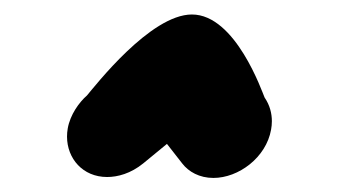

<svg xmlns="http://www.w3.org/2000/svg" viewBox="-20 -599 493 269"><path d="M130.1 -351C144.8 -351 163.1 -355.8 180.7 -370.1L213.9 -397.4L235.3 -370C244.2 -358.4 259.4 -349.7 279 -349.7C314.2 -349.7 352.9 -378.2 359.8 -417.4C360.5 -421.1 360.9 -425.1 360.9 -429.2C360.9 -440 358.1 -451.6 350.7 -462.4C347.5 -469.4 310.2 -578.7 248.9 -578.7C190.6 -578.7 112.8 -478 101.8 -465.2C91 -455.8 78.3 -438.4 74.9 -419C74.2 -415.1 73.9 -411.3 73.9 -407.6C73.9 -377 95.9 -351 130.1 -351Z"/></svg>

Font: TudorRose
Style: BoldOblique
Weight: 500
Version: Version 001.000